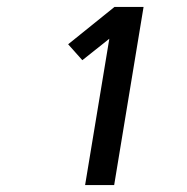

<svg xmlns="http://www.w3.org/2000/svg" viewBox="-20 -858 540 555"><path d="M226 -323 296 -746 218 -684 177 -730 311 -838H395L310 -323Z"/></svg>

Font: Iosevka Term Curly SmBd Obl
Style: Regular
Weight: 600
Italic angle: -9°
Designer: Belleve Invis
Foundry: Belleve Invis
Version: Version 32.3.0